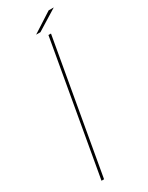

<svg xmlns="http://www.w3.org/2000/svg" viewBox="-176 -681 550 714"><g transform="rotate(-30 99.5 -323.5)"><path d="M30.5 0 130.5 -568H141.5L41.5 0ZM91.5 -592 177 -647H199L110 -592Z"/></g></svg>

Font: Anybody ExtraExpanded Thin
Style: Italic
Weight: 100
Width: 8
Italic angle: -10°
Designer: Tyler Finck
Foundry: Etcetera Type Company
Version: Version 1.010; ttfautohint (v1.8.3) -l 8 -r 50 -G 200 -x 14 